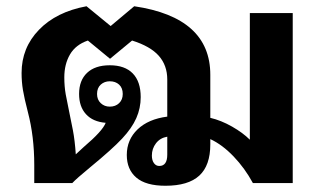

<svg xmlns="http://www.w3.org/2000/svg" viewBox="-20 -592 1042 621"><path d="M377 -288.1Q377 -307.6 365.2 -318.4Q353.5 -329.1 335 -329.1Q317.9 -329.1 305.9 -318.4Q293.9 -307.6 293.9 -288.1Q293.9 -269.5 305.9 -258.3Q317.9 -247.1 335 -247.1Q353.5 -247.1 365.2 -258.3Q377 -269.5 377 -288.1ZM926.8 0H797.9Q772 -47.9 735.6 -85.9Q699.2 -124 660.2 -142.1V-125Q660.2 -56.6 624.5 -23.9Q588.9 8.8 515.1 8.8Q451.7 8.8 420.9 -17.6Q390.1 -43.9 390.1 -90.8Q390.1 -140.1 425 -173.6Q460 -207 521 -214.8V-335Q521 -380.4 493.7 -411.4Q466.3 -442.4 407.2 -460.9L335.9 -401.9L264.2 -460.9Q224.6 -447.3 206.3 -415.8Q188 -384.3 188 -341.8Q188 -312.5 192.6 -286.6Q197.3 -260.7 203.4 -232.4Q209.5 -204.1 215.8 -170.7Q222.2 -137.2 225.1 -92.8L251 -116.7Q312 -168.5 321.8 -194.8Q280.3 -198.2 258.1 -222.7Q235.8 -247.1 235.8 -288.1Q235.8 -332 261.7 -356.4Q287.6 -380.9 335 -380.9Q383.8 -380.9 409.4 -354.5Q435.1 -328.1 435.1 -277.8Q435.1 -242.2 420.9 -210Q406.7 -177.7 374.8 -143.6Q342.8 -109.4 271.5 -50.8Q227.1 -14.2 213.9 0H90.8V-58.1Q90.8 -150.9 70.3 -229Q58.6 -274.4 54.2 -300.8Q49.8 -327.1 49.8 -356Q49.8 -437.5 106 -495.6Q162.1 -553.7 259.8 -571.8L337.9 -507.8L414.1 -571.8Q660.2 -535.6 660.2 -350.1V-210.9Q695.3 -202.6 730.5 -182.6Q765.6 -162.6 788.1 -140.1V-549.8H926.8ZM471.2 -88.9Q471.2 -73.7 477.8 -64.5Q484.4 -55.2 495.1 -55.2Q521 -55.2 521 -91.8V-149.9Q498 -146 484.6 -128.7Q471.2 -111.3 471.2 -88.9Z"/></svg>

Font: Droid Sans Thai
Style: Bold
Weight: 700
Designer: Steve Matteson
Foundry: Ascender Corporation
Version: Version 1.00